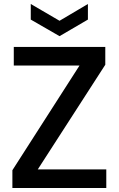

<svg xmlns="http://www.w3.org/2000/svg" viewBox="-20 -941 594 961"><path d="M42 0ZM42 0ZM512 0H42V-89L378 -613H49V-706H507V-617L169 -93H512ZM278 -760 134 -843V-921L278 -837L420 -921V-843Z"/></svg>

Font: Ulagadi Sans Medium
Style: Regular
Weight: 500
Designer: Ninad Kale (Devanagari), Jonny Pinhorn (Latin)
Foundry: Indian Type Foundry
Version: Version 3.01;March 29, 2020;FontCreator 12.0.0.2522 64-bit; 